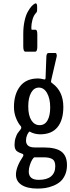

<svg xmlns="http://www.w3.org/2000/svg" viewBox="-20 -958 414 1128"><path d="M274.9 -327.1Q274.9 -378.4 256.6 -410.9Q238.3 -443.4 208.5 -443.4Q179.7 -443.4 162.8 -413.3Q146 -383.3 146 -333Q146 -279.8 164.3 -251.2Q182.6 -222.7 212.9 -222.7Q243.2 -222.7 259 -250.5Q274.9 -278.3 274.9 -327.1ZM207.5 98.6Q255.9 98.6 280.3 77.9Q304.7 57.1 304.7 18.6Q304.7 -13.2 287.4 -23.4Q270 -33.7 238.3 -33.7H182.6Q178.2 -33.7 170.4 -21.7Q162.6 -9.8 155.8 10.5Q148.9 30.8 148.9 49.3Q148.9 98.6 207.5 98.6ZM200.7 149.9Q140.1 149.9 106.9 128.4Q73.7 106.9 73.7 67.9Q73.7 22.9 115.2 -39.1Q117.2 -41.5 117.2 -45.9Q117.2 -51.3 114.3 -53.2Q112.8 -53.7 106.2 -56.4Q99.6 -59.1 98.1 -59.6Q96.7 -60.1 91.3 -62.5Q85.9 -64.9 84.7 -66.2Q83.5 -67.4 79.3 -70.1Q75.2 -72.8 74.2 -75Q73.2 -77.1 70.8 -80.8Q68.4 -84.5 67.6 -88.1Q66.9 -91.8 66.2 -96.7Q65.4 -101.6 65.4 -106.9Q65.4 -129.9 71.8 -148.7Q78.1 -167.5 83.3 -175Q88.4 -182.6 101.6 -198.7Q105 -203.6 105 -208Q105 -213.4 102.1 -216.8Q86.4 -233.9 74.2 -264.2Q62 -294.4 62 -329.1Q62 -404.8 97.9 -450.9Q133.8 -497.1 204.1 -497.1Q216.8 -497.1 238.3 -491.7Q243.2 -490.7 245.1 -492.2Q247.1 -493.7 247.6 -499L252.4 -625Q252.9 -634.8 255.4 -639.6Q257.8 -644.5 260.3 -645.5Q262.7 -646.5 267.6 -646.5H307.1Q310.5 -646.5 312.5 -638.7Q314.5 -630.9 313 -625.5L280.8 -486.8Q278.8 -478.5 280.5 -475.1Q282.2 -471.7 288.6 -467.8Q352.1 -420.9 352.1 -329.6Q352.1 -252.9 317.9 -210.9Q283.7 -168.9 215.8 -168.9Q182.1 -168.9 153.3 -185.5Q146.5 -180.7 139.6 -165.3Q132.8 -149.9 132.8 -132.8Q132.8 -91.8 183.6 -91.8H235.8Q309.1 -91.8 341.3 -66.9Q373.5 -42 373.5 12.2Q373.5 44.4 362.3 69.6Q351.1 94.7 333.7 109.4Q316.4 124 292.7 133.5Q269 143.1 246.8 146.5Q224.6 149.9 200.7 149.9ZM186 -937.5Q188 -938.5 189 -938.5Q198.2 -938.5 198.2 -917.5V-908.7Q198.2 -893.6 196.8 -889.6Q195.3 -885.7 187 -876.5Q176.3 -863.3 170.2 -839.8Q164.1 -816.4 164.1 -796.4Q164.1 -783.2 167 -783.2H189Q199.2 -783.2 199.2 -755.4V-683.6Q199.2 -654.3 186 -654.3H129.4Q116.7 -654.3 116.7 -685.5V-758.8Q116.7 -799.8 124 -833.7Q131.3 -867.7 142.8 -888.2Q154.3 -908.7 165 -920.7Q175.8 -932.6 186 -937.5Z"/></svg>

Font: BenchNine
Style: Bold
Weight: 700
Version: Version 1 ; ttfautohint (v0.92.18-e454-dirty) -l 8 -r 50 -G 